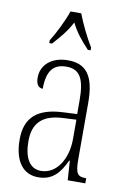

<svg xmlns="http://www.w3.org/2000/svg" viewBox="-87 -819 586 882"><g transform="rotate(10 205.5 -378.0)"><path d="M98 -619V-606H111C145 -644 171 -673 195 -719C218 -673 243 -644 278 -606H291V-619C267 -657 236 -721 219 -766H169C154 -721 122 -657 98 -619ZM154 10C224 10 255 -33 282 -90H285L291 0H373V-24H371C333 -24 322 -35 322 -105V-367C322 -496 280 -543 197 -543C120 -543 73 -499 73 -441C73 -411 84 -394 105 -394C105 -476 133 -513 195 -513C258 -513 281 -471 281 -371V-307L218 -304C99 -299 41 -251 41 -147C41 -41 87 10 154 10ZM162 -21C107 -21 82 -72 82 -146C82 -227 121 -274 223 -278L282 -281V-191C282 -95 233 -21 162 -21Z"/></g></svg>

Font: Noto Serif Tamil ExtraCondensed ExtraLight
Style: Regular
Weight: 200
Width: 2
Designer: Indian Type Foundry, Tom Grace, and the Monotype Design Team
Foundry: Monotype Imaging Inc.
Version: Version 2.004